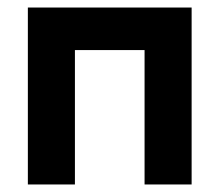

<svg xmlns="http://www.w3.org/2000/svg" viewBox="-20 -490 583 510"><path d="M179 -357V0H54V-470H489V0H364V-357Z"/></svg>

Font: Kreadon
Style: Bold
Weight: 700
Designer: Reiya WATANABE
Foundry: StudioGnu
Version: Version 1.003; ttfautohint (v1.8.4.7-5d5b);gftools[0.9.32]